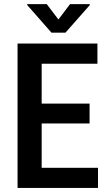

<svg xmlns="http://www.w3.org/2000/svg" viewBox="-20 -925 534 945"><path d="M462.4 -99.1V0H153.8V-99.1ZM185.1 -710.9V0H66.4V-710.9ZM420.9 -415V-317.4H153.8V-415ZM459.5 -710.9V-611.3H153.8V-710.9ZM210 -904.8 267.6 -829.1 324.7 -904.8H421.9V-899.9L302.2 -764.2H233.4L113.8 -900.4V-904.8Z"/></svg>

Font: Roboto Condensed Medium
Style: Regular
Weight: 500
Designer: Christian Robertson
Foundry: Google
Version: Version 3.0